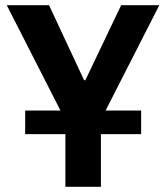

<svg xmlns="http://www.w3.org/2000/svg" viewBox="-20 -720 640 740"><path d="M77 -294H213L6 -700H169L304 -411H309L447 -700H594L387 -294H524V-203H369V0H232V-203H77Z"/></svg>

Font: PT Mono
Style: Bold
Weight: 700
Monospace: yes
Designer: A.Korolkova, I.Chaeva
Foundry: ParaType Ltd
Version: Version 1.000 OFL